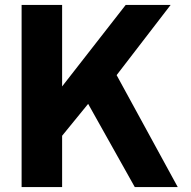

<svg xmlns="http://www.w3.org/2000/svg" viewBox="-20 -762 779 782"><path d="M704 0 455 -456 675 -742H492L233 -410V-742H68V0H233V-209L339 -339L529 0Z"/></svg>

Font: 18Franklin
Style: Bold
Weight: 700
Designer: Pablo Impallari, Rodrigo Fuenzalida (Modified by Dan O. Williams)
Version: Version 0.025;PS 000.025;hotconv 1.0.88;makeotf.lib2.5.64775